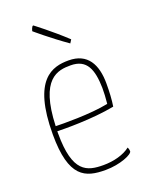

<svg xmlns="http://www.w3.org/2000/svg" viewBox="-137 -783 665 863"><g transform="rotate(-20 195.0 -351.0)"><path d="M271 -595C205 -657 132 -712 132 -712C124 -712 119 -689 119 -689C119 -689 185 -632 261 -579L271 -595ZM215 -14C135 -14 71 -31 71 -217V-228C99 -227 237 -225 345 -246C350 -276 352 -315 352 -354C352 -445 318 -510 227 -510C150 -510 47 -486 47 -221C47 -15 119 10 216 10C286 10 348 -17 348 -32C348 -36 347 -43 343 -51C313 -27 264 -14 215 -14ZM228 -486C306 -486 326 -430 328 -342C328 -318 327 -297 324 -267C239 -249 101 -251 72 -252C80 -477 167 -486 228 -486Z"/></g></svg>

Font: Yanone Kaffeesatz Extra Light
Style: Regular
Weight: 200
Designer: Yanone (Cyrillic: Daniel Pouzeot & Huerta Tipografica)
Foundry: Yanone
Version: Version 1.100;PS 001.100;hotconv 1.0.70;makeotf.lib2.5.58329